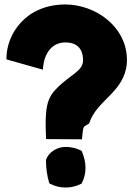

<svg xmlns="http://www.w3.org/2000/svg" viewBox="-20 -840 608 860"><path d="M9 -574 172 -528 173 -540C179 -599 211 -650 273 -650C322 -650 352 -624 352 -570C352 -520 293 -506 232 -442C191 -401 180 -356 186 -227V-217L347 -216L348 -225C353 -280 353 -270 375 -284L378 -286L380 -289C414 -393 536 -426 548 -555C549 -565 549 -576 548 -586C540 -724 407 -819 274 -820C91 -820 10 -683 9 -582ZM186 -121C186 -86 191 -52 200 -22L202 -18L206 -16C226 -6 249 0 274 0C299 0 322 -6 342 -16L345 -17L347 -21C357 -40 363 -63 363 -88C363 -115 356 -139 347 -161L346 -164L342 -166C322 -176 299 -182 274 -182C234 -182 197 -157 186 -124V-123Z"/></svg>

Font: Rabbid Highway Sign IV
Style: Blk
Weight: 400
Foundry: Cannot Into Space Fonts
Version: Version 0.277